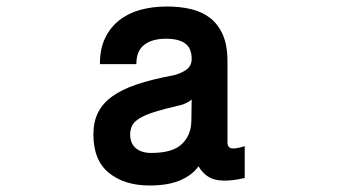

<svg xmlns="http://www.w3.org/2000/svg" viewBox="-20 -513 1040 590"><path d="M569 -207Q561 -200 550.5 -195.5Q540 -191 535 -190Q487 -179 456.5 -169.5Q426 -160 409 -149.5Q392 -139 386 -127Q380 -115 380 -100Q380 -72 397.5 -57.5Q415 -43 445 -43Q510 -43 538.5 -70Q567 -97 568 -140ZM732 34Q709 39 696 40.5Q683 42 669 42Q640 42 621.5 31Q603 20 590 -2Q571 25 534 41Q497 57 439 57Q363 57 315 18.5Q267 -20 267 -100Q267 -138 281 -166.5Q295 -195 324.5 -216.5Q354 -238 400 -253.5Q446 -269 510 -281Q531 -285 550 -297Q569 -309 569 -332Q569 -365 549 -379.5Q529 -394 490 -394Q448 -394 423.5 -375.5Q399 -357 399 -316H287Q287 -362 302.5 -395Q318 -428 345.5 -450Q373 -472 410.5 -482.5Q448 -493 493 -493Q533 -493 567 -485Q601 -477 626 -457.5Q651 -438 665 -405.5Q679 -373 679 -325V-75Q679 -59 693 -57Q709 -56 732 -64Z"/></svg>

Font: NanumGothicCoding
Style: Bold
Weight: 700
Monospace: yes
Designer: Kwon Bruce; Nicolas Noh; Sung-woo Choi; Go-un Cha; Soo-hyun Park;
Foundry: NHN Corporation
Version: Version 2.000;PS 1;hotconv 1.0.49;makeotf.lib2.0.14853